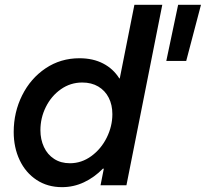

<svg xmlns="http://www.w3.org/2000/svg" viewBox="-20 -772 857 800"><path d="M412.6 -69.3H408.7Q373 -32.7 329.8 -12.5Q286.6 7.8 238.3 7.8Q178.2 7.8 132.6 -22.2Q86.9 -52.2 62 -104.7Q37.1 -157.2 37.1 -222.2Q37.1 -304.2 72.3 -374.8Q107.4 -445.3 169.9 -487.3Q232.4 -529.3 311 -529.3Q367.7 -529.3 409.9 -507.3Q452.1 -485.4 477.1 -445.3H479L540 -752H656.2L506.8 0H398.9ZM448.2 -296.4Q448.2 -335 433.1 -364.7Q418 -394.5 389.6 -411.4Q361.3 -428.2 322.8 -428.2Q273.4 -428.2 233.6 -400.1Q193.8 -372.1 171.1 -326.4Q148.4 -280.8 148.4 -229.5Q148.4 -190.9 163.1 -159.4Q177.7 -127.9 205.6 -109.9Q233.4 -91.8 271.5 -91.8Q319.8 -91.8 360.6 -121.6Q401.4 -151.4 424.8 -198.7Q448.2 -246.1 448.2 -296.4ZM722.2 -752H817.4L755.9 -518.1H672.9Z"/></svg>

Font: Reddit Sans Chocolate SemiBold
Style: Italic
Weight: 600
Italic angle: -11.25°
Designer: Stephen Hutchings
Version: Version 1.013